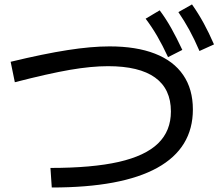

<svg xmlns="http://www.w3.org/2000/svg" viewBox="-20 -835 978 853"><path d="M739.3 -339.8Q739.3 -439.9 668.9 -490.5Q598.6 -541 460 -541Q385.7 -541 290.8 -524.7Q195.8 -508.3 45.9 -469.7L27.3 -560.5Q175.3 -596.2 280.5 -612.5Q385.7 -628.9 466.8 -628.9Q585.4 -628.9 668.2 -596.7Q751 -564.5 793.9 -501.7Q836.9 -439 836.9 -348.6Q836.9 -177.2 679 -89.6Q521 -2 210 -2L204.1 -88.9Q389.6 -88.9 507.6 -115.7Q625.5 -142.6 682.4 -198Q739.3 -253.4 739.3 -339.8ZM627 -752 689.5 -789.1Q717.8 -751 741.2 -709.2Q764.6 -667.5 790 -613.3L726.6 -581.1Q702.1 -633.8 678.7 -674.1Q655.3 -714.4 627 -752ZM772.5 -781.2 833 -815.4Q861.8 -774.4 885 -731.9Q908.2 -689.5 930.7 -637.7L866.2 -608.4Q843.8 -660.6 821.3 -701.7Q798.8 -742.7 772.5 -781.2Z"/></svg>

Font: Pretendard JP Medium
Style: Regular
Weight: 500
Designer: Base glyphs from Inter by Rasmus Andersson; Hangeul glyphs from Noto Sans CJK(Source Han Sans) by Jang Soo-young and Kan
Foundry: Kil Hyung-jin
Version: Version 1.309